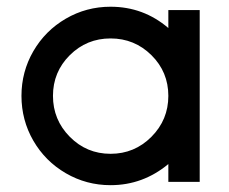

<svg xmlns="http://www.w3.org/2000/svg" viewBox="-20 -538 676 568"><path d="M478 0V-52.7Q402.8 9.8 307.1 9.8Q235.4 9.8 174.6 -25.6Q113.8 -61 78.6 -121.8Q43.5 -182.6 43.5 -254.4Q43.5 -325.7 78.6 -386.5Q113.8 -447.3 174.6 -482.7Q235.4 -518.1 307.1 -518.1Q404.3 -518.1 478 -455.1V-508.3H570.8V0ZM428 -133.3Q478 -183.6 478 -254.4Q478 -325.2 428 -374.8Q377.9 -424.3 307.1 -424.3Q236.3 -424.3 186.5 -374.8Q136.7 -325.2 136.7 -254.4Q136.7 -183.6 186.5 -133.3Q236.3 -83 307.1 -83Q377.9 -83 428 -133.3Z"/></svg>

Font: Basically A Sans Serif Medium
Style: Regular
Weight: 500
Designer: Hyung-Suk Kim
Foundry: Mental Design
Version: 1.000